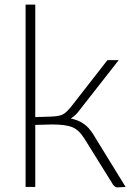

<svg xmlns="http://www.w3.org/2000/svg" viewBox="-20 -811 587 833"><path d="M525 0Q515 0 506.5 1Q498 2 491 2Q479 2 471 -9L346 -210Q322 -248 293 -259.5Q264 -271 205 -271L133 -269V0H91V-791H133V-303L198 -305Q235 -306 251.5 -314Q268 -322 290 -350L446 -550H495L325 -333Q308 -309 287 -297Q320 -290 343 -274Q366 -258 384 -229Z"/></svg>

Font: Krub ExtraLight
Style: Regular
Weight: 275
Designer: Ekaluck Peanpanawate
Foundry: Cadson Demak Co.,Ltd.
Version: Version 1.000; ttfautohint (v1.6)